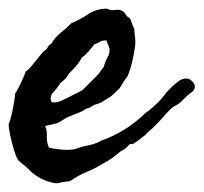

<svg xmlns="http://www.w3.org/2000/svg" viewBox="-50 -379 464 437"><path d="M7.8 -215.8Q14.2 -219.2 23.4 -230.7Q32.7 -242.2 41.5 -253.2Q50.3 -264.2 54.7 -265.6Q57.6 -270.5 60.1 -273.9Q62.5 -277.3 67.4 -280.3Q75.2 -294.4 87.9 -304.2Q101.1 -314.5 112.3 -326.2Q121.6 -330.1 131.1 -335Q140.6 -339.8 149.9 -346.2Q168.9 -358.9 192.4 -359.4Q203.1 -354.5 213.4 -356.4Q223.1 -358.4 232.4 -351.6Q237.8 -342.3 241.2 -340.3Q244.6 -338.4 247.1 -335Q251 -322.8 252.9 -318.8Q255.4 -314.9 255.9 -310.5Q256.3 -303.2 256.8 -298.1Q257.3 -293 257.8 -289.6Q258.3 -283.2 257.8 -277.3Q254.9 -252.4 248 -227.5Q247.1 -224.6 246.1 -221.7Q245.1 -218.8 244.1 -215.3Q242.2 -209 239.3 -204.1Q231.9 -194.8 229 -189Q224.6 -181.2 222.7 -178.7Q216.8 -172.9 211.7 -168Q206.5 -163.1 202.1 -159.2Q197.8 -156.7 193.4 -154.1Q189 -151.4 184.6 -148.4Q176.3 -143.1 165 -140.6L156.2 -135.3Q151.9 -132.3 146.5 -131.8Q137.7 -125.5 127 -121.6Q122.1 -119.6 116.9 -117.7Q111.8 -115.7 106.4 -113.3Q99.1 -110.4 93.8 -106.4Q88.4 -102.5 80.1 -98.6Q75.7 -97.2 65.9 -95.2Q56.6 -93.8 52.7 -91.8Q57.6 -82 56.6 -67.4Q56.2 -53.7 61.5 -43Q74.2 -40 89.4 -38.6Q104.5 -37.1 118.2 -39.1Q120.6 -39.6 123.3 -40.5Q126 -41.5 128.9 -42.5Q131.8 -43.5 134.8 -44.4Q137.7 -45.4 140.6 -45.9Q151.4 -47.9 161.6 -50.8Q171.9 -53.7 179.7 -58.6Q208 -68.4 234.4 -85Q260.7 -101.6 280.3 -121.1Q292 -128.9 306.2 -142.6Q320.3 -156.2 328.1 -168Q342.8 -183.6 354 -192.4Q365.2 -201.2 375 -200.2Q382.8 -200.2 390.1 -190.9Q397.5 -181.6 388.7 -170.9Q379.4 -165 368.2 -153.3Q357.4 -141.6 345.7 -136.7Q337.4 -131.3 323.7 -115.2Q310.5 -100.1 301.8 -91.8Q299.8 -89.8 297.4 -87.4Q294.9 -85 291.5 -82.5Q285.2 -77.6 281.2 -72.3Q266.1 -59.6 252 -50.8Q246.6 -52.7 243.2 -48.8Q238.8 -43.5 235.4 -41Q233.9 -40 232.4 -39.1Q231 -38.1 229 -37.1Q227.1 -36.1 225.6 -35.2Q224.1 -34.2 222.7 -33.2Q214.8 -26.4 205.6 -19.5Q196.3 -12.7 186.5 -7.8Q176.8 -2 167 3.2Q157.2 8.3 147.5 12.2Q137.7 16.1 128.2 21.5Q118.7 26.9 109.4 33.2L98.6 34.7Q96.2 35.2 93.8 35.4Q91.3 35.6 88.9 36.1Q83.5 38.1 78.6 38.1Q73.7 38.1 66.4 36.1Q34.2 27.3 13.7 4.9Q10.7 2 7.6 -0.7Q4.4 -3.4 1 -5.9Q-6.8 -11.7 -9.8 -16.6Q-14.2 -23.9 -18.8 -39.6Q-23.4 -55.2 -26.9 -71.5Q-30.3 -87.9 -30.3 -96.7Q-27.3 -102.5 -23.9 -116.9Q-20.5 -131.3 -18.1 -145.8Q-15.6 -160.2 -15.6 -166Q-13.7 -168 -8.1 -179Q-2.4 -189.9 2.7 -201.4Q7.8 -212.9 7.8 -215.8ZM165 -278.3Q158.2 -269.5 151.4 -261.7Q144.5 -253.9 135.7 -247.1Q129.9 -236.3 122.1 -227.5Q114.3 -218.8 106.4 -210.9Q102.5 -203.1 97.7 -198.7Q92.8 -194.3 86.9 -189.5Q80.6 -178.7 71.3 -168.9Q62 -159.2 67.4 -146.5Q78.1 -144.5 88.9 -149.4Q99.6 -154.3 107.4 -158.2Q111.3 -160.6 115.5 -162.6Q119.6 -164.6 123.5 -166.5Q127.4 -168.5 131.3 -170.4Q135.3 -172.4 138.7 -174.8L164.1 -200.2Q169.9 -205.6 175.8 -212.9Q178.2 -216.3 180.9 -220Q183.6 -223.6 186.5 -227.5Q189 -238.3 194.3 -247.6Q200.2 -257.3 199.2 -267.6Q198.7 -272 195.8 -277.8Q192.9 -283.7 192.4 -287.1Q182.1 -287.1 177.2 -283.7Q174.8 -281.7 171.6 -280.5Q168.5 -279.3 165 -278.3Z"/></svg>

Font: Taprom
Style: Regular
Weight: 400
Designer: Danh Hong
Version: Version 8.002; ttfautohint (v1.8.3)